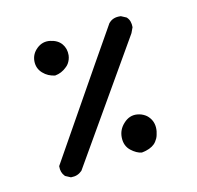

<svg xmlns="http://www.w3.org/2000/svg" viewBox="-77 -487 655 637"><g transform="rotate(-15 250.0 -168.5)"><path d="M90.8 67.9 74.2 59.1 73.2 58.1 72.8 57.6Q61.5 43.9 63.5 23.9V22.5L64.5 21Q324.2 -359.9 347.7 -393.1L348.1 -393.6H348.6Q363.3 -408.7 388.7 -405.3H389.6L390.6 -404.8L407.2 -396L408.2 -395L408.7 -394.5Q414.6 -387.7 416.7 -379.2Q418.9 -370.6 418 -360.8V-359.9L417.5 -358.9L409.7 -342.3L409.2 -341.8V-341.3L130.9 56.2L130.4 56.6L129.9 57.1Q114.3 70.3 93.3 68.4H91.8ZM339.8 49.8Q322.3 46.4 305.2 30.3Q287.1 13.2 288.6 -14.6Q290 -42 311 -61Q332 -80.6 357.9 -76.2Q361.3 -75.7 364.7 -74.7Q368.2 -73.7 371.3 -72.5Q374.5 -71.3 377.4 -69.6Q380.4 -67.9 383.1 -66.2Q385.7 -64.5 388.2 -62.3Q390.6 -60.1 392.8 -57.6Q395 -55.2 397 -52.2Q410.6 -32.7 405.8 -5.9Q404.3 0.5 402.6 6.3Q400.9 12.2 398.2 17.1Q395.5 22 392.3 26.1Q389.2 30.3 385.3 33.7Q369.6 46.9 341.3 49.8H340.8ZM127.9 -271.5Q116.7 -273.9 106.9 -279.1Q97.2 -284.2 88.9 -293Q72.3 -310.5 74.2 -335Q76.2 -359.4 96.2 -375.5Q116.7 -392.1 142.1 -386.7Q167.5 -381.3 179.4 -364.3Q191.4 -347.2 189 -324.7Q188 -316.9 185.3 -310.3Q182.6 -303.7 178.5 -297.9Q174.3 -292 168 -287.6Q159.7 -280.8 149.9 -276.6Q140.1 -272.5 129.4 -271.5H128.4Z"/></g></svg>

Font: NaikaiFont
Style: SemiBold
Weight: 600
Version: Version 1.89